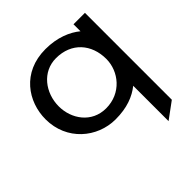

<svg xmlns="http://www.w3.org/2000/svg" viewBox="-179 -591 914 914"><g transform="rotate(-45 278.0 -133.5)"><path d="M30 -225C30 -83 143 11 266 11C344 11 398 -11 438 -43V195L521 134V-451H444V-404C405 -436 346 -462 266 -462C109 -462 30 -343 30 -225ZM118 -224C118 -315 179 -396 271 -396C375 -396 438 -323 438 -224C438 -140 373 -58 271 -58C174 -58 118 -140 118 -224Z"/></g></svg>

Font: Charger Sport
Style: DfBdExt
Weight: 400
Designer: Jasper
Foundry: Cannot Into Space Fonts
Version: Version 1.1